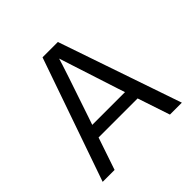

<svg xmlns="http://www.w3.org/2000/svg" viewBox="-172 -833 991 991"><g transform="rotate(-45 324.0 -337.0)"><path d="M218 -284 205 -246H444L431 -285L326 -609Q314 -566 218 -284ZM122 0H35L270 -674H382L613 0H526L467 -177H182Z"/></g></svg>

Font: Hind Madurai
Style: Regular
Weight: 400
Designer: Jyotish Sonowal
Foundry: Indian Type Foundry
Version: Version 1.001;PS 1.0;hotconv 1.0.86;makeotf.lib2.5.63406; tt